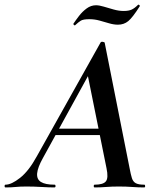

<svg xmlns="http://www.w3.org/2000/svg" viewBox="-58 -820 683 840"><path d="M-34 0Q-38 0 -38 -6Q-38 -12 -34 -12Q-8 -12 30 -42Q68 -72 103 -136L382 -634Q384 -638 391.5 -637Q399 -636 400 -633L509 -84Q514 -57 519 -41Q524 -25 536 -18.5Q548 -12 573 -12Q577 -12 577 -6Q577 0 573 0Q547 0 520.5 -2Q494 -4 462 -4Q431 -4 406.5 -2Q382 0 356 0Q352 0 352 -6Q352 -12 356 -12Q394 -12 405.5 -27Q417 -42 408 -84L323 -505L379 -582L130 -129Q107 -88 104.5 -62Q102 -36 121 -24Q140 -12 181 -12Q185 -12 185 -6Q185 0 180 0Q157 0 123.5 -2Q90 -4 58 -4Q29 -4 10.5 -2Q-8 0 -34 0ZM171 -229 186 -257H405L407 -229ZM270 -709Q269 -708 265.5 -711Q262 -714 263 -716Q273 -731 287.5 -750Q302 -769 321 -783Q340 -797 362 -797Q376 -797 396 -791Q416 -785 439 -778.5Q462 -772 483 -772Q505 -772 518 -778Q531 -784 546 -799Q548 -801 551.5 -798Q555 -795 553 -792Q522 -743 503 -727.5Q484 -712 458 -712Q440 -712 419.5 -718Q399 -724 377.5 -730Q356 -736 333 -736Q306 -736 295.5 -729.5Q285 -723 270 -709Z"/></svg>

Font: Cormorant Infant Light
Style: Italic
Weight: 300
Italic angle: -10°
Designer: Christian Thalmann (Catharsis Fonts)
Foundry: Catharsis Fonts
Version: Version 4.001